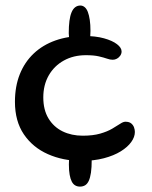

<svg xmlns="http://www.w3.org/2000/svg" viewBox="-20 -648 548 694"><path d="M270.5 -480Q255 -480 245.8 -485.8Q236.5 -491.5 232.5 -502.2Q228.5 -513 228.5 -527.5Q228.5 -553.5 231 -572.5Q233.5 -591.5 238.8 -603.8Q244 -616 252 -622Q260 -628 270.5 -628Q279 -628 286 -622.2Q293 -616.5 297.5 -604.8Q302 -593 304.5 -576Q307 -559 307 -536Q307 -516.5 304 -504Q301 -491.5 293.2 -485.8Q285.5 -480 270.5 -480ZM269 26.5Q259.5 26.5 252 22.2Q244.5 18 239.5 8.5Q234.5 -1 231.8 -16.2Q229 -31.5 229 -53.5Q229 -71.5 231.2 -84.5Q233.5 -97.5 238.5 -106.2Q243.5 -115 251.8 -119.5Q260 -124 272 -124Q281.5 -124 288.5 -120.5Q295.5 -117 300.8 -110Q306 -103 308.8 -93.2Q311.5 -83.5 311.5 -70Q311.5 -42.5 308.8 -24Q306 -5.5 300.8 5.8Q295.5 17 287.5 21.8Q279.5 26.5 269 26.5ZM274 -66.5Q208 -66.5 153.2 -90.8Q98.5 -115 66.2 -162.5Q34 -210 34 -280Q34 -335.5 51.5 -379.5Q69 -423.5 101.8 -454.5Q134.5 -485.5 180.5 -501.8Q226.5 -518 282.5 -518Q325.5 -518 356 -509.5Q386.5 -501 403 -488.2Q419.5 -475.5 419.5 -462Q419.5 -454 414.8 -447Q410 -440 402.8 -436Q395.5 -432 387.5 -432Q378 -432 366.8 -436Q355.5 -440 337.5 -444.2Q319.5 -448.5 290.5 -448.5Q245.5 -448.5 210.8 -429.2Q176 -410 156.2 -375.5Q136.5 -341 136.5 -296Q136.5 -251 155.2 -220Q174 -189 206.2 -173.2Q238.5 -157.5 279 -157.5Q316 -157.5 342 -165Q368 -172.5 385.5 -182.8Q403 -193 414.2 -200.5Q425.5 -208 433 -208Q447 -208 454.2 -202Q461.5 -196 464.5 -187.5Q467.5 -179 467.5 -171Q467.5 -153 454.5 -134.8Q441.5 -116.5 416.5 -101Q391.5 -85.5 355.5 -76Q319.5 -66.5 274 -66.5Z"/></svg>

Font: Gluten
Style: Regular
Weight: 400
Designer: Tyler Finck
Foundry: Etcetera Type Company
Version: Version 1.300